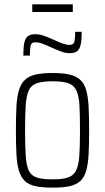

<svg xmlns="http://www.w3.org/2000/svg" viewBox="-20 -853 482 881"><path d="M222 8Q174 8 143.5 1.5Q113 -5 95 -21.5Q77 -38 67.5 -68Q58 -98 55.5 -143.5Q53 -189 53 -254Q53 -319 55.5 -365Q58 -411 67.5 -441Q77 -471 95 -487.5Q113 -504 143.5 -511Q174 -518 222 -518Q268 -518 298.5 -511Q329 -504 347.5 -487.5Q366 -471 375 -441Q384 -411 386.5 -365Q389 -319 389 -254Q389 -189 386.5 -143.5Q384 -98 375 -68Q366 -38 347.5 -21.5Q329 -5 298.5 1.5Q268 8 222 8ZM221 -30Q267 -30 292 -38.5Q317 -47 329 -70.5Q341 -94 344 -138.5Q347 -183 347 -254Q347 -326 344.5 -370.5Q342 -415 330 -439Q318 -463 292.5 -471.5Q267 -480 221 -480Q176 -480 150 -471.5Q124 -463 112.5 -439Q101 -415 98 -370.5Q95 -326 95 -254Q95 -183 98 -138.5Q101 -94 112 -70.5Q123 -47 149 -38.5Q175 -30 221 -30ZM87 -598Q87 -635 91.5 -656.5Q96 -678 108 -687Q120 -696 141 -696Q161 -696 180 -689.5Q199 -683 230 -669Q251 -659 268.5 -653Q286 -647 299 -647Q319 -647 322 -664.5Q325 -682 325 -707H355Q355 -671 350.5 -649.5Q346 -628 334.5 -618.5Q323 -609 300 -609Q281 -609 262 -616Q243 -623 214 -636Q188 -648 172.5 -653.5Q157 -659 142 -659Q123 -659 120 -641.5Q117 -624 117 -598ZM128 -798V-833H314V-798Z"/></svg>

Font: Saira Condensed ExtraLight
Style: Regular
Weight: 250
Width: 3
Designer: Hector Gatti with collaboration of the Omnibus-Type team
Foundry: Omnibus-Type
Version: Version 1.101